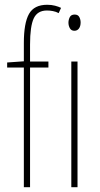

<svg xmlns="http://www.w3.org/2000/svg" viewBox="-20 -785 419 805"><path d="M183 -502H106V0H80V-502H10V-523L80 -528V-605Q80 -688 101.5 -726.5Q123 -765 178 -765Q196 -765 211 -761Q226 -757 236 -752L226 -730Q215 -736 202 -738.5Q189 -741 177 -741Q137 -741 121.5 -708Q106 -675 106 -598V-527H183ZM293 -724Q307 -724 312.5 -713.5Q318 -703 318 -691Q318 -675 311 -665.5Q304 -656 292 -656Q279 -656 273 -666.5Q267 -677 267 -690Q267 -702 272.5 -713Q278 -724 293 -724ZM305 -527V0H279V-527Z"/></svg>

Font: Noto Sans ExtraCondensed Thin
Style: Regular
Weight: 100
Width: 2
Designer: Monotype Design Team
Foundry: Monotype Imaging Inc.
Version: Version 2.013; ttfautohint (v1.8.4.7-5d5b)